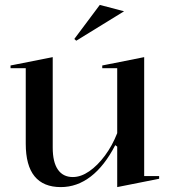

<svg xmlns="http://www.w3.org/2000/svg" viewBox="-20 -748 696 783"><path d="M228 15Q157 15 121 -29Q85 -73 85 -162V-470H23V-481L195 -515V-146Q195 -87 216 -56.5Q237 -26 277 -26Q310 -26 344 -49.5Q378 -73 408 -113.5Q438 -154 458 -205V-470H397V-481L568 -515V-30H629V-19L458 15V-150L450 -156Q406 -71 350 -28Q294 15 228 15ZM291 -582 283 -589 387 -728 486 -702Z"/></svg>

Font: Kalnia
Style: Regular
Weight: 400
Designer: Frida Medrano
Foundry: Frida Medrano
Version: Version 1.105